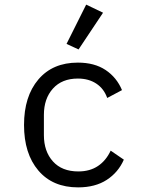

<svg xmlns="http://www.w3.org/2000/svg" viewBox="-20 -799 640 831"><path d="M84 -258Q84 -382 146 -455Q208 -528 317 -528Q389 -528 437 -496Q485 -464 508 -409L444 -375Q430 -415 397 -437Q364 -459 317 -459Q248 -459 209 -415.5Q170 -372 170 -302V-214Q170 -144 209 -100.5Q248 -57 319 -57Q369 -57 404 -80.5Q439 -104 459 -147L516 -108Q492 -53 442 -20.5Q392 12 318 12Q208 12 146 -61Q84 -134 84 -258ZM320 -585 268 -609 353 -779 426 -744Z"/></svg>

Font: iA Writer Mono V
Style: Regular
Weight: 400
Designer: Mike Abbink, Paul van der Laan, Pieter van Rosmalen
Foundry: Bold Monday
Version: Version 2.000